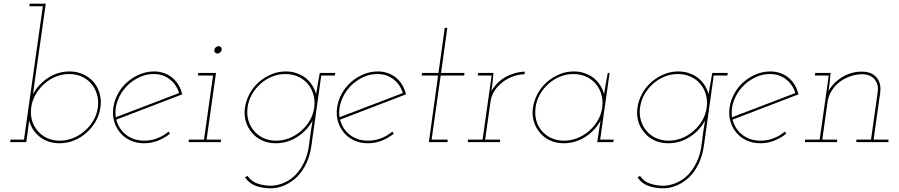

<svg xmlns="http://www.w3.org/2000/svg" viewBox="-20 -770 4867 1040"><path d="M122 0 130 -54Q132 -70 134 -85.5Q136 -101 138 -117Q152 -63 196 -28.5Q240 6 303 6Q343 6 380.5 -9Q418 -24 448 -51Q478 -77 498 -112Q518 -147 524 -188Q530 -228 519.5 -264Q509 -300 487 -326Q464 -352 430.5 -367.5Q397 -383 357 -383Q294 -383 241 -348.5Q188 -314 159 -260Q161 -275 163 -290.5Q165 -306 167 -321L228 -750H141L139 -736H212L110 -14H37L35 0ZM510 -188Q505 -150 486 -117.5Q467 -85 439 -61Q411 -36 376 -22Q341 -8 304 -8Q266 -8 235.5 -22Q205 -36 184 -61Q163 -85 153.5 -117.5Q144 -150 149 -188Q154 -225 173 -258Q192 -291 220 -316Q248 -341 282.5 -355Q317 -369 355 -369Q392 -369 423 -355Q454 -341 475 -316Q496 -291 505.5 -258Q515 -225 510 -188Z M813 -369Q863 -369 899.5 -340.5Q936 -312 950 -266Q864 -233 779 -200.5Q694 -168 607 -135Q601 -178 615.5 -220Q630 -262 659 -295Q688 -328 728 -348.5Q768 -369 813 -369ZM967 -259Q961 -285 948.5 -307Q936 -329 918 -345Q898 -363 871.5 -373Q845 -383 815 -383Q774 -383 737 -367.5Q700 -352 670 -326Q640 -300 620 -264Q600 -228 594 -188Q588 -147 598.5 -112Q609 -77 632 -50Q654 -24 687 -9Q720 6 761 6Q800 6 835.5 -8Q871 -22 901 -46Q899 -49 897 -51.5Q895 -54 893 -57Q866 -34 832 -21Q798 -8 762 -8Q704 -8 663.5 -39.5Q623 -71 610 -122Q700 -157 788.5 -190.5Q877 -224 967 -259Z M1003 -14 1002 0H1176L1177 -14H1099L1150 -375H1054L1052 -361H1134L1085 -14ZM1141 -500Q1139 -492 1144.5 -486Q1150 -480 1158 -480Q1166 -480 1172.5 -486Q1179 -492 1181 -500Q1182 -508 1177 -514Q1172 -520 1164 -520Q1156 -520 1149 -514Q1142 -508 1141 -500Z M1712 -375Q1707 -346 1702 -317.5Q1697 -289 1692 -260Q1685 -287 1670 -309.5Q1655 -332 1634 -349Q1612 -365 1585.5 -374Q1559 -383 1528 -383Q1487 -383 1450 -367.5Q1413 -352 1383 -326Q1353 -300 1333 -264Q1313 -228 1307 -188Q1301 -147 1311.5 -112Q1322 -77 1345 -51Q1367 -24 1400 -9Q1433 6 1474 6Q1537 6 1590.5 -28.5Q1644 -63 1673 -117Q1671 -101 1668 -85.5Q1665 -70 1663 -54L1653 22Q1646 71 1626.5 110.5Q1607 150 1580 178Q1552 206 1516 221Q1480 236 1446 236Q1410 236 1375.5 224.5Q1341 213 1321 183L1307 190Q1328 222 1363.5 236Q1399 250 1450 250Q1488 249 1523.5 233Q1559 217 1589 188Q1618 159 1638.5 116.5Q1659 74 1667 18L1720 -361H1794L1796 -375ZM1321 -188Q1326 -225 1344.5 -258Q1363 -291 1391 -316Q1419 -341 1453.5 -355Q1488 -369 1526 -369Q1563 -369 1594.5 -355Q1626 -341 1647 -316Q1668 -291 1677.5 -258Q1687 -225 1682 -188Q1677 -150 1658 -117.5Q1639 -85 1611 -61Q1583 -36 1548 -22Q1513 -8 1476 -8Q1438 -8 1407.5 -22Q1377 -36 1356 -61Q1335 -85 1325.5 -117.5Q1316 -150 1321 -188Z M2025 -369Q2075 -369 2111.5 -340.5Q2148 -312 2162 -266Q2076 -233 1991 -200.5Q1906 -168 1819 -135Q1813 -178 1827.5 -220Q1842 -262 1871 -295Q1900 -328 1940 -348.5Q1980 -369 2025 -369ZM2179 -259Q2173 -285 2160.5 -307Q2148 -329 2130 -345Q2110 -363 2083.5 -373Q2057 -383 2027 -383Q1986 -383 1949 -367.5Q1912 -352 1882 -326Q1852 -300 1832 -264Q1812 -228 1806 -188Q1800 -147 1810.5 -112Q1821 -77 1844 -50Q1866 -24 1899 -9Q1932 6 1973 6Q2012 6 2047.5 -8Q2083 -22 2113 -46Q2111 -49 2109 -51.5Q2107 -54 2105 -57Q2078 -34 2044 -21Q2010 -8 1974 -8Q1916 -8 1875.5 -39.5Q1835 -71 1822 -122Q1912 -157 2000.5 -190.5Q2089 -224 2179 -259Z M2389 -619 2355 -375H2266L2264 -361H2353L2303 0H2404L2405 -14H2318L2367 -361H2494L2496 -375H2369L2403 -619Z M2515 -14 2514 0H2688L2689 -14H2608L2637 -220Q2641 -251 2658.5 -278Q2676 -305 2701 -324Q2726 -344 2757 -355.5Q2788 -367 2821 -368L2823 -382Q2795 -381 2768.5 -373.5Q2742 -366 2719 -353Q2695 -340 2675.5 -320.5Q2656 -301 2642 -277Q2644 -290 2645 -299.5Q2646 -309 2648 -322L2653 -375H2570L2568 -361H2643L2594 -14Z M2867 -188Q2861 -147 2871.5 -112Q2882 -77 2905 -51Q2927 -24 2960 -9Q2993 6 3034 6Q3078 6 3117.5 -11Q3157 -28 3187 -57Q3201 -70 3212.5 -85Q3224 -100 3233 -117Q3231 -101 3228 -85.5Q3225 -70 3223 -54L3215 0H3302L3304 -14H3231L3282 -375H3272Q3267 -346 3261.5 -317.5Q3256 -289 3252 -260Q3245 -287 3230 -309.5Q3215 -332 3194 -349Q3172 -365 3145.5 -374Q3119 -383 3088 -383Q3047 -383 3010 -367.5Q2973 -352 2943 -326Q2913 -300 2893 -264Q2873 -228 2867 -188ZM2881 -188Q2886 -225 2904.5 -258Q2923 -291 2951 -316Q2979 -341 3013.5 -355Q3048 -369 3086 -369Q3123 -369 3154.5 -355Q3186 -341 3207 -316Q3228 -291 3237.5 -258Q3247 -225 3242 -188Q3237 -150 3218 -117.5Q3199 -85 3171 -61Q3143 -36 3107.5 -22Q3072 -8 3035 -8Q2997 -8 2966.5 -22Q2936 -36 2915 -61Q2894 -85 2885 -117.5Q2876 -150 2881 -188Z M3838 -375Q3833 -346 3828 -317.5Q3823 -289 3818 -260Q3811 -287 3796 -309.5Q3781 -332 3760 -349Q3738 -365 3711.5 -374Q3685 -383 3654 -383Q3613 -383 3576 -367.5Q3539 -352 3509 -326Q3479 -300 3459 -264Q3439 -228 3433 -188Q3427 -147 3437.5 -112Q3448 -77 3471 -51Q3493 -24 3526 -9Q3559 6 3600 6Q3663 6 3716.5 -28.5Q3770 -63 3799 -117Q3797 -101 3794 -85.5Q3791 -70 3789 -54L3779 22Q3772 71 3752.5 110.5Q3733 150 3706 178Q3678 206 3642 221Q3606 236 3572 236Q3536 236 3501.5 224.5Q3467 213 3447 183L3433 190Q3454 222 3489.5 236Q3525 250 3576 250Q3614 249 3649.5 233Q3685 217 3715 188Q3744 159 3764.5 116.5Q3785 74 3793 18L3846 -361H3920L3922 -375ZM3447 -188Q3452 -225 3470.5 -258Q3489 -291 3517 -316Q3545 -341 3579.5 -355Q3614 -369 3652 -369Q3689 -369 3720.5 -355Q3752 -341 3773 -316Q3794 -291 3803.5 -258Q3813 -225 3808 -188Q3803 -150 3784 -117.5Q3765 -85 3737 -61Q3709 -36 3674 -22Q3639 -8 3602 -8Q3564 -8 3533.5 -22Q3503 -36 3482 -61Q3461 -85 3451.5 -117.5Q3442 -150 3447 -188Z M4151 -369Q4201 -369 4237.5 -340.5Q4274 -312 4288 -266Q4202 -233 4117 -200.5Q4032 -168 3945 -135Q3939 -178 3953.5 -220Q3968 -262 3997 -295Q4026 -328 4066 -348.5Q4106 -369 4151 -369ZM4305 -259Q4299 -285 4286.5 -307Q4274 -329 4256 -345Q4236 -363 4209.5 -373Q4183 -383 4153 -383Q4112 -383 4075 -367.5Q4038 -352 4008 -326Q3978 -300 3958 -264Q3938 -228 3932 -188Q3926 -147 3936.5 -112Q3947 -77 3970 -50Q3992 -24 4025 -9Q4058 6 4099 6Q4138 6 4173.5 -8Q4209 -22 4239 -46Q4237 -49 4235 -51.5Q4233 -54 4231 -57Q4204 -34 4170 -21Q4136 -8 4100 -8Q4042 -8 4001.5 -39.5Q3961 -71 3948 -122Q4038 -157 4126.5 -190.5Q4215 -224 4305 -259Z M4619 -14 4618 0H4792L4793 -14H4712L4748 -270Q4754 -320 4727.5 -351Q4701 -382 4648 -382Q4591 -382 4543 -353Q4495 -324 4468 -277Q4470 -290 4471 -299.5Q4472 -309 4474 -322L4479 -375H4396L4394 -361H4469L4420 -14H4341L4340 0H4514L4515 -14H4434L4463 -220Q4468 -252 4485.5 -279.5Q4503 -307 4529 -327Q4555 -346 4587 -357Q4619 -368 4653 -368Q4697 -366 4718 -339.5Q4739 -313 4735 -277L4698 -14Z"/></svg>

Font: Josefin Slab Thin
Style: Italic
Weight: 100
Italic angle: -12°
Designer: Santiago Orozco
Foundry: Typemade
Version: Version 2.000